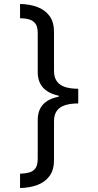

<svg xmlns="http://www.w3.org/2000/svg" viewBox="-20 -812 495 967"><path d="M374 -291Q334 -291 307 -282Q280 -273 266 -253.5Q252 -234 252 -201V-6Q252 44 229.5 74.5Q207 105 168.5 119.5Q130 134 81 135V63Q109 62 129 56Q149 50 159.5 34Q170 18 170 -13V-206Q170 -257 197 -286Q224 -315 276 -325V-330Q224 -341 197 -370.5Q170 -400 170 -450V-645Q170 -676 159.5 -691.5Q149 -707 129 -713.5Q109 -720 81 -720V-792Q130 -791 168.5 -776.5Q207 -762 229.5 -731.5Q252 -701 252 -651V-455Q252 -423 266 -403Q280 -383 307 -374Q334 -365 374 -365Z"/></svg>

Font: hexuoriya05
Style: Book
Weight: 400
Designer: Jelle Bosma - Monotype Design Team
Foundry: Monotype Imaging Inc.
Version: Version 2.003